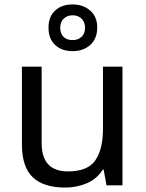

<svg xmlns="http://www.w3.org/2000/svg" viewBox="-20 -837 658 867"><path d="M533 -536V0H461L448 -71H444Q418 -29 372 -9.5Q326 10 274 10Q177 10 128 -36.5Q79 -83 79 -185V-536H168V-191Q168 -63 287 -63Q376 -63 410.5 -113Q445 -163 445 -257V-536ZM308 -606Q259 -606 229 -634Q199 -662 199 -712Q199 -762 229 -789.5Q259 -817 308 -817Q355 -817 387 -789.5Q419 -762 419 -713Q419 -662 387.5 -634Q356 -606 308 -606ZM308 -656Q333 -656 348.5 -671Q364 -686 364 -712Q364 -738 348 -753Q332 -768 308 -768Q284 -768 268 -753Q252 -738 252 -712Q252 -686 266.5 -671Q281 -656 308 -656Z"/></svg>

Font: Noto Sans Hanunoo
Style: Regular
Weight: 400
Designer: Monotype Design Team
Foundry: Monotype Imaging Inc.
Version: Version 2.003; ttfautohint (v1.8.4.7-5d5b)